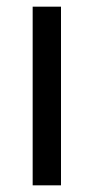

<svg xmlns="http://www.w3.org/2000/svg" viewBox="-20 -556 281 576"><path d="M163 0V-536H78V0Z"/></svg>

Font: Noto Sans Georgian SemiCondensed
Style: Regular
Weight: 400
Width: 4
Designer: Monotype Design Team, Akaki Razmadze
Foundry: Google LLC
Version: Version 2.005